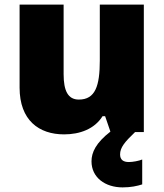

<svg xmlns="http://www.w3.org/2000/svg" viewBox="-20 -573 710 833"><path d="M501 97C501 67 521 43 566 0H604V-553H413V-311C413 -201 394 -141 322 -141C275 -141 256 -179 256 -251V-553H65V-193C65 -51 149 10 258 10C326 10 390 -13 425 -69H436L459 -2C396 47 377 88 377 127C377 197 436 240 512 240C548 240 575 234 597 227V119C583 125 556 130 539 130C516 130 501 121 501 97Z"/></svg>

Font: Noto Sans Sinhala UI Black
Style: Regular
Weight: 900
Designer: Jelle Bosma - Monotype Design Team
Foundry: Monotype Imaging Inc.
Version: Version 2.006